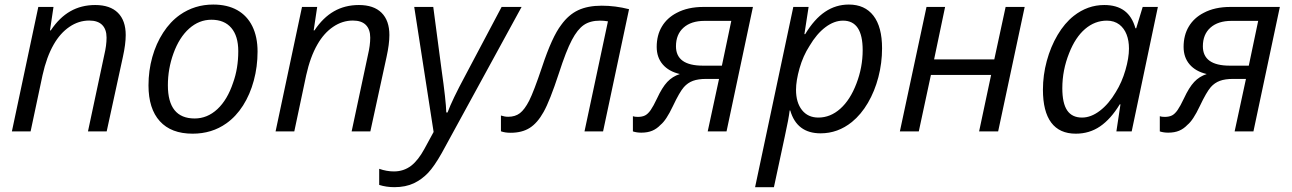

<svg xmlns="http://www.w3.org/2000/svg" viewBox="-20 -566 5563 827"><path d="M145 -536.1H210.4L195.3 -435.1H198.7Q235.4 -490.2 282.7 -517.3Q330.1 -544.4 390.1 -544.4Q454.1 -544.4 487.8 -511Q521.5 -477.5 521.5 -415Q521.5 -376 509.3 -320.8L439.5 0H358.9L429.2 -329.6Q439 -370.6 439 -403.8Q439 -439.5 420.2 -458.5Q401.4 -477.5 364.3 -477.5Q318.8 -477.5 279.1 -450.4Q239.3 -423.3 211.4 -374.5Q180.7 -321.3 163.1 -241.7L111.8 0H31.2Z M619.6 -198.2Q619.6 -261.7 636 -320.1Q652.3 -378.4 682.9 -425.5Q713.4 -472.7 754.9 -502Q818.4 -546.4 898.4 -546.4Q959 -546.4 1001.7 -522.5Q1044.4 -498.5 1066.9 -452.9Q1089.4 -407.2 1089.4 -343.8Q1089.4 -278.8 1073.2 -219Q1057.1 -159.2 1026.9 -111.6Q996.6 -64 955.1 -34.7Q892.6 9.8 809.6 9.8Q717.3 9.8 668.5 -43.9Q619.6 -97.7 619.6 -198.2ZM983.9 -209.5Q1006.3 -271 1006.3 -345.7Q1006.3 -410.6 976.3 -445.8Q946.3 -481 890.6 -481Q837.4 -481 794.7 -442.9Q752 -404.8 727.1 -335.9Q703.1 -269.5 703.1 -198.7Q703.1 -55.7 818.4 -55.7Q873 -55.7 916.3 -95.9Q959.5 -136.2 983.9 -209.5Z M1280.8 -536.1H1346.2L1331.1 -435.1H1334.5Q1371.1 -490.2 1418.5 -517.3Q1465.8 -544.4 1525.9 -544.4Q1589.8 -544.4 1623.5 -511Q1657.2 -477.5 1657.2 -415Q1657.2 -376 1645 -320.8L1575.2 0H1494.6L1564.9 -329.6Q1574.7 -370.6 1574.7 -403.8Q1574.7 -439.5 1555.9 -458.5Q1537.1 -477.5 1500 -477.5Q1454.6 -477.5 1414.8 -450.4Q1375 -423.3 1347.2 -374.5Q1316.4 -321.3 1298.8 -241.7L1247.6 0H1167Z M1613.3 230.5V161.1Q1645.5 172.4 1676.8 172.4Q1718.8 172.4 1751 147.9Q1781.7 124 1808.1 75.2L1847.7 2.4L1764.2 -536.1H1846.2L1881.8 -266.6Q1900.9 -132.8 1902.3 -81.5H1907.7Q1927.7 -135.7 1982.9 -238.3L2140.6 -536.1H2226.6L1883.3 92.3Q1850.6 150.4 1824 178.5Q1797.4 206.5 1763.2 223.1Q1727.1 240.2 1678.7 240.2Q1644 240.2 1613.3 230.5Z M2137.7 -0.5V-68.4Q2153.8 -63 2168.9 -63Q2199.2 -63 2219.5 -78.6Q2239.7 -94.2 2259.3 -132.3Q2279.3 -171.9 2314.9 -277.8Q2357.9 -407.7 2397.5 -459Q2428.7 -502.4 2470.2 -522Q2511.7 -541.5 2571.8 -541.5Q2630.4 -541.5 2689.5 -526.4L2577.6 0H2497.6L2598.6 -474.1Q2581.1 -477.1 2564.5 -477.1Q2522 -477.1 2494.6 -458.3Q2467.3 -439.5 2443.4 -394Q2418.5 -347.2 2387.2 -250Q2348.1 -130.9 2321.3 -83.5Q2294.9 -36.1 2261.7 -15.1Q2228.5 5.9 2179.2 5.9Q2154.8 5.9 2137.7 -0.5Z M2706.1 0V-65.4Q2713.9 -62.5 2727.1 -62.5Q2746.1 -62.5 2758.5 -68.8Q2771 -75.2 2782.7 -92Q2794.4 -108.9 2810.1 -142.1Q2832 -189.5 2854.2 -213.1Q2876.5 -236.8 2908.2 -247.1Q2860.4 -258.3 2834.5 -288.6Q2808.6 -318.8 2808.6 -363.8Q2808.6 -414.6 2831.1 -451.9Q2853.5 -489.3 2895 -510.7Q2942.9 -536.1 3009.8 -536.1H3223.1L3109.4 0H3028.3L3077.1 -226.1H3021.5Q2987.3 -226.1 2964.8 -217.8Q2942.4 -209.5 2925.8 -190.9Q2907.2 -169.9 2878.4 -108.9Q2849.6 -47.9 2825.2 -28.3Q2809.1 -11.2 2789.3 -2.9Q2769.5 5.4 2742.2 5.4Q2722.2 5.4 2706.1 0ZM3089.4 -283.2 3129.9 -476.1H3014.6Q2957 -476.1 2924.3 -447Q2891.6 -418 2891.6 -366.7Q2891.6 -283.2 3007.8 -283.2Z M3397 -536.1H3462.9L3444.8 -418.9H3448.2Q3487.3 -483.9 3533.7 -515.1Q3580.1 -546.4 3636.2 -546.4Q3705.1 -546.4 3742.2 -498.3Q3779.3 -450.2 3779.3 -357.9Q3779.3 -294.4 3763.4 -233.6Q3747.6 -172.9 3718.3 -122.8Q3689 -72.8 3649.4 -40.5Q3588.9 8.3 3514.6 8.3Q3412.1 8.3 3383.8 -90.3H3381.3Q3377.4 -55.7 3360.4 21.5L3313.5 240.2H3232.4ZM3668.9 -206.1Q3695.8 -275.9 3695.8 -350.1Q3695.8 -477.1 3611.3 -477.1Q3572.8 -477.1 3535.2 -448.7Q3497.6 -420.4 3466.8 -368.2Q3439 -325.2 3423.8 -271.7Q3408.7 -218.3 3408.7 -179.2Q3408.7 -124.5 3434.3 -92Q3460 -59.6 3504.9 -59.6Q3556.6 -59.6 3599.4 -97.7Q3642.1 -135.7 3668.9 -206.1Z M3970.7 -536.1H4050.8L4003.4 -310.1H4262.7L4311.5 -536.1H4393.6L4279.3 0H4197.3L4249 -243.2H3989.7L3937.5 0H3856Z M4472.2 -179.7Q4472.2 -242.2 4488.8 -303.5Q4505.4 -364.7 4535.4 -415.5Q4565.4 -466.3 4605 -497.6Q4664.6 -544.4 4736.3 -544.4Q4789.6 -544.4 4823 -519.8Q4856.4 -495.1 4870.6 -444.3H4874L4901.9 -536.1H4967.3L4854.5 0H4788.6L4806.2 -116.7H4803.2Q4764.6 -53.2 4718.5 -21.7Q4672.4 9.8 4613.8 9.8Q4543.5 9.8 4507.8 -38.1Q4472.2 -85.9 4472.2 -179.7ZM4786.1 -169.4Q4812.5 -211.9 4827.6 -264.2Q4842.8 -316.4 4842.8 -356.9Q4842.8 -391.1 4832.5 -417.5Q4822.3 -443.8 4801.8 -460Q4779.3 -477.1 4747.6 -477.1Q4695.8 -477.1 4653.8 -441.2Q4611.8 -405.3 4585 -336.9Q4555.7 -263.7 4555.7 -186Q4555.7 -121.1 4576.7 -90.3Q4597.7 -59.6 4640.6 -59.6Q4679.2 -59.6 4717.5 -88.9Q4755.9 -118.2 4786.1 -169.4Z M4975.6 0V-65.4Q4983.4 -62.5 4996.6 -62.5Q5015.6 -62.5 5028.1 -68.8Q5040.5 -75.2 5052.2 -92Q5064 -108.9 5079.6 -142.1Q5101.6 -189.5 5123.8 -213.1Q5146 -236.8 5177.7 -247.1Q5129.9 -258.3 5104 -288.6Q5078.1 -318.8 5078.1 -363.8Q5078.1 -414.6 5100.6 -451.9Q5123 -489.3 5164.6 -510.7Q5212.4 -536.1 5279.3 -536.1H5492.7L5378.9 0H5297.9L5346.7 -226.1H5291Q5256.8 -226.1 5234.4 -217.8Q5211.9 -209.5 5195.3 -190.9Q5176.8 -169.9 5147.9 -108.9Q5119.1 -47.9 5094.7 -28.3Q5078.6 -11.2 5058.8 -2.9Q5039.1 5.4 5011.7 5.4Q4991.7 5.4 4975.6 0ZM5358.9 -283.2 5399.4 -476.1H5284.2Q5226.6 -476.1 5193.8 -447Q5161.1 -418 5161.1 -366.7Q5161.1 -283.2 5277.3 -283.2Z"/></svg>

Font: Viking Open Sans
Style: Italic
Weight: 400
Italic angle: -12°
Foundry: Ascender Corporation
Version: Version 2.000